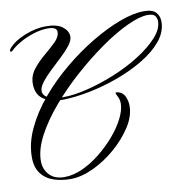

<svg xmlns="http://www.w3.org/2000/svg" viewBox="-68 -633 701 701"><g transform="rotate(-10 282.5 -282.5)"><path d="M508 -557Q540 -557 552.5 -543Q565 -529 565 -509Q565 -471 538 -438Q511 -405 466 -378Q421 -351 367.5 -331.5Q314 -312 260.5 -301.5Q207 -291 163 -290Q113 -291 88 -309.5Q63 -328 63 -366Q63 -396 81.5 -419.5Q100 -443 124 -463Q148 -483 166.5 -501Q185 -519 185 -538Q185 -546 177.5 -551Q170 -556 151 -556Q126 -556 98 -547Q70 -538 47.5 -525Q25 -512 14 -501Q7 -494 3 -496.5Q-1 -499 7 -509Q28 -533 68.5 -549Q109 -565 146 -565Q188 -565 208 -549Q228 -533 228 -513Q228 -498 214 -480Q200 -462 179.5 -443Q159 -424 138.5 -404.5Q118 -385 104 -367Q90 -349 90 -335Q90 -317 111.5 -308Q133 -299 164 -299Q203 -299 254 -311.5Q305 -324 357.5 -345.5Q410 -367 454 -395Q498 -423 525.5 -453Q553 -483 553 -513Q553 -522 547 -531.5Q541 -541 519 -541Q490 -541 443.5 -519.5Q397 -498 343.5 -460.5Q290 -423 237 -376Q184 -329 140 -277.5Q96 -226 69.5 -176Q43 -126 43 -83Q43 -53 62.5 -32Q82 -11 118 -11Q151 -11 186 -27Q221 -43 253 -69Q285 -95 311 -125.5Q337 -156 352 -186.5Q367 -217 367 -241Q367 -252 363 -261.5Q359 -271 357 -274Q352 -282 357.5 -282.5Q363 -283 367 -281Q383 -276 390 -259.5Q397 -243 397 -226Q397 -188 371.5 -148.5Q346 -109 306.5 -75Q267 -41 222.5 -20.5Q178 0 139 0Q106 0 77 -9.5Q48 -19 30.5 -42Q13 -65 13 -103Q13 -155 38.5 -209Q64 -263 106.5 -313.5Q149 -364 202 -408Q255 -452 311 -485.5Q367 -519 418 -538Q469 -557 508 -557Z"/></g></svg>

Font: Kapakana
Style: Regular
Weight: 400
Designer: Kousuke Nagai
Version: Version 1.002